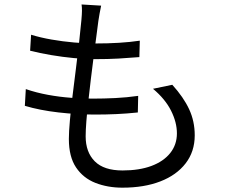

<svg xmlns="http://www.w3.org/2000/svg" viewBox="-20 -812 1040 878"><path d="M442.5 -786.2Q438 -766.2 435.3 -749.5Q432.6 -732.8 429.8 -716.1Q426.2 -688.3 420.7 -646.3Q415.2 -604.2 408.5 -554.1Q401.8 -504 395.6 -451.2Q389.5 -398.4 383.8 -348.4Q378.1 -298.5 374.9 -257.1Q371.7 -215.7 371.7 -188.6Q371.7 -116.2 413.4 -74.3Q455.1 -32.5 540.4 -32.5Q616.5 -32.5 672.2 -53.1Q727.9 -73.8 758.5 -112.2Q789 -150.6 789 -202.1Q789 -252.5 762.2 -305.9Q735.4 -359.3 679.6 -406L767.9 -424.3Q819.4 -367.4 844.9 -312.5Q870.5 -257.7 870.5 -193.1Q870.5 -118.9 828.9 -65Q787.3 -11.1 713.3 17.5Q639.2 46.2 539.7 46.2Q472.3 46.2 416.5 24.4Q360.6 2.5 327.7 -46.4Q294.9 -95.3 294.9 -176.7Q294.9 -209.1 299.6 -260.9Q304.3 -312.7 311.8 -374.6Q319.3 -436.5 327.5 -500.6Q335.6 -564.7 342.1 -621.9Q348.6 -679.2 352.3 -720.6Q354.6 -746.6 354.8 -762.3Q355 -778 353 -791.6ZM122.2 -653.2Q164.8 -640 216 -631.1Q267.1 -622.2 319 -617.7Q370.9 -613.2 415.1 -613.2Q472.9 -613.2 524.2 -616.3Q575.5 -619.4 619.3 -626L617.3 -550.9Q568.9 -546.9 521.8 -544.2Q474.8 -541.5 413.8 -541.5Q370.2 -541.5 318 -546.4Q265.9 -551.3 214 -560.1Q162 -568.9 117.7 -580.1ZM98 -404.6Q146.4 -388 199.5 -378.3Q252.5 -368.6 305 -364.8Q357.4 -361 403.7 -361Q455.2 -361 507.5 -363.6Q559.8 -366.2 611.9 -373.6L610.3 -297.7Q560.5 -292.5 512.7 -290.3Q464.9 -288.1 414.5 -288.1Q332.5 -288.1 247.1 -297.9Q161.6 -307.7 93.6 -328.1Z"/></svg>

Font: Noto Sans TC
Style: Regular
Weight: 100
Designer: Ryoko NISHIZUKA 西塚涼子 (kana, bopomofo & ideographs); Paul D. Hunt (Latin, Greek & Cyrillic); Sandoll Communications 산돌커뮤니
Foundry: Adobe
Version: Version 2.004;hotconv 1.0.118;makeotfexe 2.5.65603